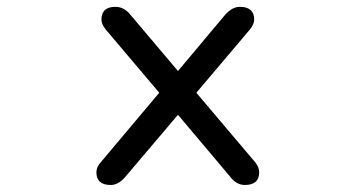

<svg xmlns="http://www.w3.org/2000/svg" viewBox="-20 -519 1040 561"><path d="M303.7 21.5Q261.7 21.5 261.7 -15.6Q261.7 -31.2 274.4 -44.9L445.3 -248L289.1 -432.6Q276.4 -448.2 276.4 -461.9Q276.4 -499 317.4 -499Q342.8 -499 361.3 -475.6L500 -311.5L637.7 -475.6Q658.2 -499 680.7 -499Q722.7 -499 722.7 -461.9Q722.7 -448.2 710 -432.6L553.7 -248L725.6 -44.9Q737.3 -30.3 737.3 -15.6Q737.3 21.5 695.3 21.5Q670.9 21.5 652.3 -2.9L500 -183.6L346.7 -2.9Q326.2 21.5 303.7 21.5Z"/></svg>

Font: jf-openhuninn-1.1
Style: Regular
Weight: 400
Designer: [Kosugi Maru]
      Designed by Motoya company      

      [Varela Round]
      Joe Prince(Latin component); Avraham Co
Foundry: justfont CO.,LTD.
Version: 1.1